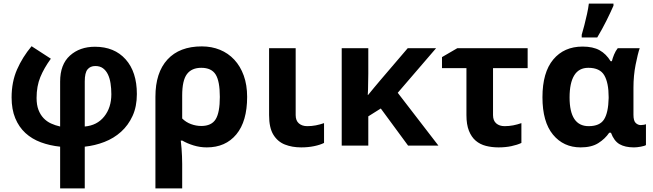

<svg xmlns="http://www.w3.org/2000/svg" viewBox="-20 -816 3662 1076"><path d="M45 -270Q45 -357 75.5 -426.5Q106 -496 157 -557L265 -487Q227 -435 206 -384Q185 -333 185 -267Q185 -228 195.5 -200.5Q206 -173 224 -154Q242 -135 266 -124Q290 -113 317 -107V-359Q317 -455 372 -504.5Q427 -554 512 -554Q621 -554 684 -483.5Q747 -413 747 -289Q747 -219 723 -166.5Q699 -114 658.5 -77.5Q618 -41 565 -20.5Q512 0 455 6V240H317V6Q259 0 209 -18.5Q159 -37 122.5 -70.5Q86 -104 65.5 -153.5Q45 -203 45 -270ZM455 -107Q524 -113 564 -163Q604 -213 604 -288Q604 -320 599.5 -349Q595 -378 584.5 -399.5Q574 -421 557 -433.5Q540 -446 514 -446Q486 -446 470.5 -427Q455 -408 455 -360Z M851 240V-274Q851 -409 918.5 -482.5Q986 -556 1111 -556Q1166 -556 1212.5 -537Q1259 -518 1293 -481.5Q1327 -445 1346 -392.5Q1365 -340 1365 -273Q1365 -136 1304.5 -63Q1244 10 1139 10Q1101 10 1065 -1Q1029 -12 1002 -28H993Q993 -27 994.5 -14.5Q996 -2 997.5 17.5Q999 37 1000 59.5Q1001 82 1001 103V240ZM1001 -281V-152Q1022 -131 1050.5 -120.5Q1079 -110 1108 -110Q1165 -110 1188.5 -147.5Q1212 -185 1212 -273Q1212 -361 1188.5 -398.5Q1165 -436 1108 -436Q1054 -436 1027.5 -400.5Q1001 -365 1001 -281Z M1637 -546V-171Q1637 -140 1655 -124.5Q1673 -109 1702 -109Q1727 -109 1750 -113.5Q1773 -118 1796 -126V-15Q1774 -4 1740.5 3Q1707 10 1668 10Q1617 10 1576.5 -6Q1536 -22 1512 -61Q1488 -100 1488 -171V-546Z M2044 -546V-403Q2043 -373 2043 -343Q2043 -313 2041 -284H2043Q2061 -306 2077.5 -326Q2094 -346 2112 -367L2265 -546H2424L2209 -296L2437 0H2267L2114 -208L2044 -164V0H1895V-546Z M2457 -434V-496L2543 -546H2937V-434H2743V-171Q2743 -140 2761 -124.5Q2779 -109 2808 -109Q2833 -109 2856 -113.5Q2879 -118 2902 -126V-15Q2879 -4 2846 3Q2813 10 2774 10Q2736 10 2703 1.5Q2670 -7 2646 -27.5Q2622 -48 2608 -83Q2594 -118 2594 -171V-434Z M3234 10Q3138 10 3079 -61.5Q3020 -133 3020 -271Q3020 -410 3080.5 -482.5Q3141 -555 3245 -555Q3303 -555 3340 -534.5Q3377 -514 3402 -473H3409Q3413 -490 3421.5 -510.5Q3430 -531 3442 -546H3565Q3554 -514 3542 -453Q3530 -392 3530 -325V-173Q3530 -139 3542.5 -127Q3555 -115 3571 -115Q3578 -115 3587 -116.5Q3596 -118 3600 -120V-3Q3593 2 3571 6Q3549 10 3533 10Q3483 10 3452 -8Q3421 -26 3404 -72H3394Q3371 -38 3333 -14Q3295 10 3234 10ZM3279 -109Q3341 -109 3365 -146.5Q3389 -184 3391 -266V-272Q3391 -352 3366.5 -394Q3342 -436 3277 -436Q3224 -436 3198 -393.5Q3172 -351 3172 -270Q3172 -109 3279 -109ZM3240 -606V-621Q3247 -644 3255 -675.5Q3263 -707 3270 -738.5Q3277 -770 3280 -796H3418V-784Q3401 -745 3378 -699Q3355 -653 3327 -606Z"/></svg>

Font: BC Sans
Style: Bold
Weight: 700
Designer: Monotype Design Team
Province of B.C.
Foundry: Monotype Imaging Inc.
Version: Version 2.000;GOOG;noto-source:20170915:90ef993387c0